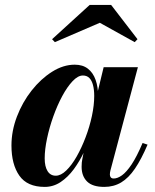

<svg xmlns="http://www.w3.org/2000/svg" viewBox="-20 -724 610 754"><path d="M155.5 10Q87 10 56 -34.2Q25 -78.5 25 -152.5Q25 -210 46.5 -266.2Q68 -322.5 104.2 -368.5Q140.5 -414.5 184.5 -442.2Q228.5 -470 273.5 -470Q305 -470 325.2 -454.2Q345.5 -438.5 355.5 -410.2Q365.5 -382 365.5 -344.5Q365.5 -319.5 359.2 -283.8Q353 -248 341 -208Q329 -168 311 -129.5Q293 -91 269.8 -59.5Q246.5 -28 218 -9Q189.5 10 155.5 10ZM199 -34Q219 -34 240.2 -54.5Q261.5 -75 281 -109.2Q300.5 -143.5 316.2 -185Q332 -226.5 341 -268.8Q350 -311 350 -347.5Q350 -372 345.2 -390Q340.5 -408 330.8 -417.8Q321 -427.5 305.5 -427.5Q286 -427.5 265 -405.2Q244 -383 224.5 -346.8Q205 -310.5 189.5 -267.2Q174 -224 164.8 -180.5Q155.5 -137 155.5 -102Q155.5 -70 166.8 -52Q178 -34 199 -34ZM389.5 10Q343.5 10 322 -11.2Q300.5 -32.5 300.5 -69Q300.5 -78.5 301.2 -85.5Q302 -92.5 303 -97.5L318 -175L344 -254.5L358 -340.5L387 -460H521.5L413.5 -54Q411.5 -46 411.5 -38.5Q411.5 -32 415 -27.5Q418.5 -23 426.5 -23Q441.5 -23 459 -35.5Q476.5 -48 496.8 -78.2Q517 -108.5 540 -162.5L559.5 -156Q535 -98.5 510 -61.8Q485 -25 455.8 -7.5Q426.5 10 389.5 10ZM195.5 -558.5 184.5 -570 332 -704.5H416.5L520 -570L509 -558.5L372 -634.5Z"/></svg>

Font: Bodoni Moda 11pt
Style: Bold Italic
Weight: 700
Italic angle: -13°
Designer: Owen Earl
Foundry: indestructible type
Version: Version 2.004